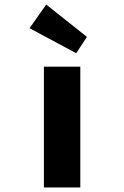

<svg xmlns="http://www.w3.org/2000/svg" viewBox="-20 -824 546 844"><path d="M173 0V-531H333V0ZM315 -590 110 -700 183 -804 362 -662Z"/></svg>

Font: Lexend Tera
Style: Bold
Weight: 700
Designer: Bonnie Shaver-Troup, Thomas Jockin
Foundry: Lexend
Version: Version 1.007